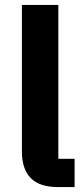

<svg xmlns="http://www.w3.org/2000/svg" viewBox="-20 -760 343 780"><path d="M216 0Q140 0 104.5 -37Q69 -74 69 -144V-740H217V-115H283V0Z"/></svg>

Font: Aneliza ExtraBold
Style: Regular
Weight: 800
Designer: Mike Abbink, Paul van der Laan, Pieter van Rosmalen
Foundry: Bold Monday
Version: Version 3.001;September 8, 2019;FontCreator 11.5.0.2425 64-b